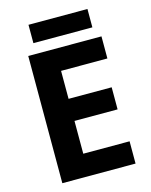

<svg xmlns="http://www.w3.org/2000/svg" viewBox="-128 -959 817 1041"><g transform="rotate(-15 280.0 -438.5)"><path d="M501 0H90V-714H501V-590H241V-433H483V-309H241V-125H501ZM466 -877V-774H135V-877Z"/></g></svg>

Font: Noto Sans Gurmukhi UI
Style: Bold
Weight: 700
Designer: Jelle Bosma - Monotype Design Team
Foundry: Monotype Imaging Inc.
Version: Version 2.004; ttfautohint (v1.8.4.7-5d5b)